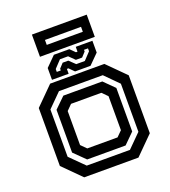

<svg xmlns="http://www.w3.org/2000/svg" viewBox="-148 -932 923 1040"><g transform="rotate(-20 314.0 -412.0)"><path d="M158 0 55 -103V-437L158 -540H470.5L573.5 -437V-103L470.5 0ZM192.5 -55H441.5L518 -131.5V-408.5L441.5 -485.5H189L111.5 -408V-135.5ZM206 -85.5 142 -148.5V-395L203 -454.5H427.5L487 -395.5V-144.5L427.5 -85.5ZM227 -141.5H401.5L432 -172V-368L401.5 -398.5H227L196.5 -368V-172ZM174.5 -556V-624L230.5 -680H319.5L347.5 -652H356.5V-680H452.5V-612L396.5 -556H307.5L279.5 -584H270.5V-556ZM213.5 -587.5H236.5V-597.5L260.5 -623.5H293L327 -591H376.5L416 -633V-649.5H393V-639.5L369 -613.5H333L300 -646H253L213.5 -604ZM156 -695.5V-823.5H472V-695.5ZM212.5 -743.5H420.5V-772H212.5Z"/></g></svg>

Font: Tourney Thin SemiBold
Style: Regular
Weight: 600
Version: Version 1.015